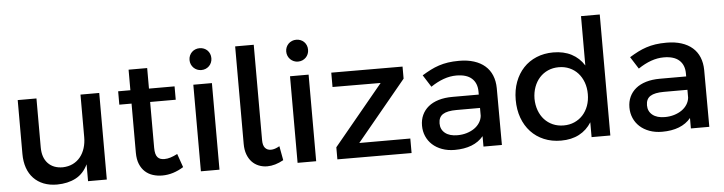

<svg xmlns="http://www.w3.org/2000/svg" viewBox="-46 -959 4425 1173"><g transform="rotate(-5 2166.0 -372.5)"><path d="M183 -231Q183 -168.5 216 -133.2Q249 -98 307 -98Q341.5 -99 368.8 -112.2Q396 -125.5 414.8 -148.8Q433.5 -172 443.2 -203Q453 -234 453 -270V-531H568V0H453V-103.5Q426 -47 377.5 -21.8Q329 3.5 263 4Q217.5 4 181.2 -10.2Q145 -24.5 119.8 -51Q94.5 -77.5 81.2 -115.5Q68 -153.5 68 -201V-531H183Z M873 -531H1030V-449H873V-168Q873 -146.5 876.8 -132.2Q880.5 -118 888 -109.5Q895.5 -101 906 -97.5Q916.5 -94 930 -94Q948 -94 967.2 -100Q986.5 -106 1010 -118L1039 -35Q1007.5 -15.5 974.8 -5.2Q942 5 908 5Q878 5 851 -3.5Q824 -12 803.5 -30.5Q783 -49 771 -78Q759 -107 759 -148V-449H684V-531H759V-657H873Z M1145 -531H1259V0H1145ZM1202 -750Q1216.5 -750 1228.8 -745Q1241 -740 1250 -731Q1259 -722 1264 -709.8Q1269 -697.5 1269 -683Q1269 -669 1264 -656.8Q1259 -644.5 1250 -635.5Q1241 -626.5 1228.8 -621.2Q1216.5 -616 1202 -616Q1188 -616 1175.8 -621.2Q1163.5 -626.5 1154.5 -635.5Q1145.5 -644.5 1140.2 -656.8Q1135 -669 1135 -683Q1135 -697.5 1140.2 -709.8Q1145.5 -722 1154.5 -731Q1163.5 -740 1175.8 -745Q1188 -750 1202 -750Z M1534 -157Q1534 -124.5 1547.2 -109.2Q1560.5 -94 1583 -94Q1595 -94 1608 -98.2Q1621 -102.5 1636 -111L1652 -24Q1600 5 1552 5Q1524.5 5 1500.2 -4.8Q1476 -14.5 1458.2 -33.2Q1440.5 -52 1430.2 -79.8Q1420 -107.5 1420 -144V-742H1534Z M1738 -531H1852V0H1738ZM1795 -750Q1809.5 -750 1821.8 -745Q1834 -740 1843 -731Q1852 -722 1857 -709.8Q1862 -697.5 1862 -683Q1862 -669 1857 -656.8Q1852 -644.5 1843 -635.5Q1834 -626.5 1821.8 -621.2Q1809.5 -616 1795 -616Q1781 -616 1768.8 -621.2Q1756.5 -626.5 1747.5 -635.5Q1738.5 -644.5 1733.2 -656.8Q1728 -669 1728 -683Q1728 -697.5 1733.2 -709.8Q1738.5 -722 1747.5 -731Q1756.5 -740 1768.8 -745Q1781 -750 1795 -750Z M1991 -531 2428 -530V-456L2124 -88H2437V1L1982 0V-74L2286 -442L1991 -443Z M2878 -64Q2849.5 -29.5 2805 -12.2Q2760.5 5 2702 5Q2659 5 2624.2 -7.8Q2589.5 -20.5 2565.2 -42.8Q2541 -65 2528 -95Q2515 -125 2515 -160Q2515 -196 2528.5 -225.2Q2542 -254.5 2567.5 -275.5Q2593 -296.5 2630.5 -307.8Q2668 -319 2716 -319H2877V-337Q2877 -389 2845.2 -418Q2813.5 -447 2750 -447Q2711.5 -447 2672.2 -433Q2633 -419 2593 -392L2546 -466Q2574 -483 2599 -495.8Q2624 -508.5 2650.5 -517.2Q2677 -526 2707 -530.5Q2737 -535 2775 -535Q2826.5 -535 2866.2 -522.2Q2906 -509.5 2933.5 -485.5Q2961 -461.5 2975.2 -427Q2989.5 -392.5 2990 -349L2991 0H2878ZM2726 -83Q2756.5 -83 2783 -91Q2809.5 -99 2829.8 -113Q2850 -127 2862.5 -146.5Q2875 -166 2877.5 -188.5V-237H2733Q2676.5 -237 2649.8 -220Q2623 -203 2623 -164Q2623 -127 2650.2 -105Q2677.5 -83 2726 -83Z M3541 -91Q3512 -44.5 3465 -19.8Q3418 5 3354 5Q3296.5 5 3249.5 -14.8Q3202.5 -34.5 3169 -70.5Q3135.5 -106.5 3117.2 -156.5Q3099 -206.5 3099 -267Q3099 -327 3117.5 -376.5Q3136 -426 3169.2 -461.5Q3202.5 -497 3249.2 -516.5Q3296 -536 3352 -536Q3416.5 -536 3464 -511.2Q3511.5 -486.5 3541 -439.5V-742H3656V0H3541ZM3378 -443Q3342 -443 3312 -429.8Q3282 -416.5 3260.2 -392.5Q3238.5 -368.5 3226.5 -335.8Q3214.5 -303 3214 -264Q3214.5 -225 3226.5 -192.2Q3238.5 -159.5 3260 -136Q3281.5 -112.5 3311.5 -99.2Q3341.5 -86 3378 -86Q3414 -86 3444 -99.2Q3474 -112.5 3495.5 -136Q3517 -159.5 3529 -192.2Q3541 -225 3541 -264Q3541 -303.5 3529 -336.2Q3517 -369 3495.5 -392.8Q3474 -416.5 3444 -429.8Q3414 -443 3378 -443Z M4150 -64Q4121.5 -29.5 4077 -12.2Q4032.5 5 3974 5Q3931 5 3896.2 -7.8Q3861.5 -20.5 3837.2 -42.8Q3813 -65 3800 -95Q3787 -125 3787 -160Q3787 -196 3800.5 -225.2Q3814 -254.5 3839.5 -275.5Q3865 -296.5 3902.5 -307.8Q3940 -319 3988 -319H4149V-337Q4149 -389 4117.2 -418Q4085.5 -447 4022 -447Q3983.5 -447 3944.2 -433Q3905 -419 3865 -392L3818 -466Q3846 -483 3871 -495.8Q3896 -508.5 3922.5 -517.2Q3949 -526 3979 -530.5Q4009 -535 4047 -535Q4098.5 -535 4138.2 -522.2Q4178 -509.5 4205.5 -485.5Q4233 -461.5 4247.2 -427Q4261.5 -392.5 4262 -349L4263 0H4150ZM3998 -83Q4028.5 -83 4055 -91Q4081.5 -99 4101.8 -113Q4122 -127 4134.5 -146.5Q4147 -166 4149.5 -188.5V-237H4005Q3948.5 -237 3921.8 -220Q3895 -203 3895 -164Q3895 -127 3922.2 -105Q3949.5 -83 3998 -83Z"/></g></svg>

Font: Argentum Sans
Style: Regular
Weight: 400
Designer: Julieta Ulanovsky, Owen Earl, Chris M. Simpson, Rasmus Andersson, Cristiano Sobral
Foundry: The Argentum Sans Project Authors
Version: Version 3.135; ttfautohint (v1.8.4.7-5d5b-dirty)